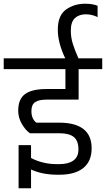

<svg xmlns="http://www.w3.org/2000/svg" viewBox="-30 -955 570 1033"><path d="M139 -357Q139 -335 146.5 -319Q154 -303 166 -295H290Q374 -295 418.5 -261Q463 -227 463 -157Q463 -87 418 -51Q373 -15 291 -15H278Q198 -15 137 -43V58H70V-174H137V-105Q200 -72 275 -72H290Q338 -72 365 -91.5Q392 -111 392 -151Q392 -198 367 -218Q342 -238 290 -238H131Q108 -254 88 -287.5Q68 -321 68 -360Q68 -422 105 -449Q142 -476 220 -476H322V-583H-10V-641H321Q281 -725 281 -795Q281 -872 325 -903.5Q369 -935 428 -935Q468 -935 495 -924V-863Q465 -878 432 -878Q395 -878 373 -857.5Q351 -837 351 -790Q351 -754 361.5 -720Q372 -686 392 -641H520V-583H393V-419H220Q179 -419 159 -405.5Q139 -392 139 -357Z"/></svg>

Font: Biryani Light
Style: Regular
Weight: 300
Designer: Dan Reynolds and Mathieu Réguer
Foundry: Dan Reynolds and Mathieu Réguer
Version: Version 1.004; ttfautohint (v1.1) -l 5 -r 5 -G 72 -x 0 -D la